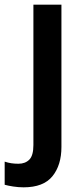

<svg xmlns="http://www.w3.org/2000/svg" viewBox="-69 -562 357 822"><path d="M32 240Q10 240 -12.5 236.5Q-35 233 -49 229V130Q-34 135 -20 137Q-6 139 10 139Q39 139 56.5 121.5Q74 104 74 59V-542H194V67Q194 145 155.5 192.5Q117 240 32 240Z"/></svg>

Font: Noto Sans Telugu SemiCondensed SemiBold
Style: Regular
Weight: 600
Width: 4
Designer: Jelle Bosma - Monotype Design Team
Foundry: Monotype Imaging Inc.
Version: Version 2.005; ttfautohint (v1.8.4.7-5d5b)